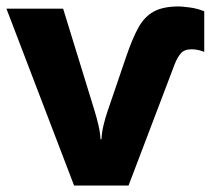

<svg xmlns="http://www.w3.org/2000/svg" viewBox="-20 -576 660 596"><path d="M535 -556Q544 -556 568 -553Q592 -550 614 -541V-415Q601 -420 591.5 -421.5Q582 -423 574 -423Q552 -423 541 -410Q530 -397 522 -376L379 0H210L0 -549H176L273 -234Q279 -215 285 -190Q291 -165 292 -144H295Q296 -165 301.5 -188Q307 -211 314 -231L372 -401Q391 -457 410 -491Q429 -525 458 -540.5Q487 -556 535 -556Z"/></svg>

Font: Noto Sans ExtraBold
Style: Regular
Weight: 800
Designer: Monotype Design Team
Foundry: Monotype Imaging Inc.
Version: Version 2.007